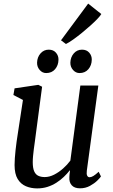

<svg xmlns="http://www.w3.org/2000/svg" viewBox="-20 -1037 626 1067"><path d="M186.5 10Q152.5 10 124 -2Q95.5 -14 78.2 -42.2Q61 -70.5 61 -120Q61 -137.5 62.5 -158.5Q64 -179.5 66.5 -202.8Q69 -226 72.2 -249.2Q75.5 -272.5 79 -294.5L107.5 -481.5L54.5 -509L61 -546L193 -565.5L214 -555L179 -290.5Q176.5 -269 173.5 -248.5Q170.5 -228 168 -208.5Q165.5 -189 163.8 -170.8Q162 -152.5 162 -136Q162 -103 170 -85Q178 -67 193 -60Q208 -53 228.5 -53Q254.5 -53 281 -66.5Q307.5 -80 331 -101Q354.5 -122 371 -144.5L426.5 -561.5H526.5L462.5 -88.5Q460 -69.5 464.5 -60.8Q469 -52 477.5 -52Q487 -52 498.8 -59Q510.5 -66 528.5 -82.5L541 -56.5Q537 -49.5 520.8 -33.5Q504.5 -17.5 479.8 -4Q455 9.5 424.5 9.5Q393.5 9.5 378.5 -7.5Q363.5 -24.5 365.5 -52.5Q365.5 -54.5 365.8 -58.5Q366 -62.5 366.5 -67.8Q367 -73 367.8 -78.8Q368.5 -84.5 369 -89L367.5 -90Q353 -71.5 334.5 -53.8Q316 -36 293.2 -21.5Q270.5 -7 244 1.5Q217.5 10 186.5 10ZM236.5 -631Q215.5 -631 200.5 -648.2Q185.5 -665.5 186 -689Q187 -719.5 205.2 -740.2Q223.5 -761 251 -761Q276.5 -761 291 -744.2Q305.5 -727.5 305 -705Q304.5 -674 286.2 -652.5Q268 -631 236.5 -631ZM422 -631Q401 -631 385.8 -648.2Q370.5 -665.5 371 -689Q372 -719.5 390 -740.2Q408 -761 436 -761Q461.5 -761 476 -744.2Q490.5 -727.5 490 -705Q489.5 -674 471.2 -652.5Q453 -631 422 -631ZM319 -813 470 -1017 543 -959Q537.5 -949 521.2 -932Q505 -915 482.5 -894.8Q460 -874.5 435 -854.2Q410 -834 387 -817.5Q364 -801 346.5 -792.5Z"/></svg>

Font: Merriweather 20pt
Style: Italic
Weight: 400
Italic angle: -7.8°
Version: Version 2.101